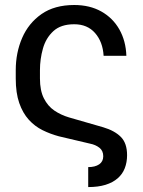

<svg xmlns="http://www.w3.org/2000/svg" viewBox="-20 -573 580 779"><path d="M337.9 186V105Q365.7 105 382.3 93.8Q398.9 82.5 398.9 61Q398.9 38.6 383.3 26.4Q367.7 14.2 345.2 9.8L218.8 -20Q184.1 -29.3 152.6 -44.9Q121.1 -60.5 96.7 -87.4Q72.3 -114.3 58.1 -155Q43.9 -195.8 43.9 -254.4V-288.6Q43.9 -358.9 69.8 -418.9Q95.7 -479 148.4 -515.9Q201.2 -552.7 281.2 -552.7Q344.2 -552.7 391.1 -526.4Q438 -500 464.4 -453.4Q490.7 -406.7 492.7 -346.7H400.4Q397 -403.3 365.7 -439Q334.5 -474.6 281.2 -474.6Q226.6 -474.6 196.3 -446.5Q166 -418.5 154.1 -375.7Q142.1 -333 142.1 -288.6V-254.4Q142.1 -205.6 158 -174.1Q173.8 -142.6 200.4 -124.5Q227.1 -106.4 259.8 -96.7L398.9 -56.6Q444.8 -43 470.2 -17.6Q495.6 7.8 495.6 56.6Q495.6 85.4 486.3 109.4Q477.1 133.3 457.5 150.4Q438 167.5 408.2 176.8Q378.4 186 337.9 186Z"/></svg>

Font: Sahel VF Regular
Style: Regular
Weight: 400
Foundry: Saber Rastikerdar (saber.rastikerdar@gmail.com)
Version: Version 3.4.0